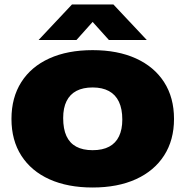

<svg xmlns="http://www.w3.org/2000/svg" viewBox="-20 -826 825 854"><path d="M392 8Q281 8 200 -28.5Q119 -65 75 -133.5Q31 -202 31 -297Q31 -392 74.8 -460.8Q118.5 -529.5 199.5 -566.2Q280.5 -603 392 -603Q503.5 -603 584.8 -566Q666 -529 710 -460.5Q754 -392 754 -297Q754 -203 710 -134.5Q666 -66 584.8 -29Q503.5 8 392 8ZM392 -158Q436.5 -158 465.8 -173.8Q495 -189.5 509.5 -220Q524 -250.5 524 -294Q524 -341.5 509 -373.2Q494 -405 464.5 -421Q435 -437 392 -437Q349.5 -437 320.2 -421.8Q291 -406.5 276 -376.2Q261 -346 261 -301Q261 -252.5 275.5 -221Q290 -189.5 319 -173.8Q348 -158 392 -158ZM151.5 -648 300 -806H484.5L633 -648H464.5L375 -747.5H409L320 -648Z"/></svg>

Font: Encode Sans SC SemiExpanded Black
Style: Regular
Weight: 900
Width: 6
Designer: Multiple Designers
Foundry: Impallari Type
Version: Version 3.002